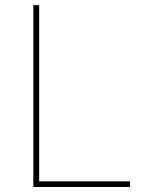

<svg xmlns="http://www.w3.org/2000/svg" viewBox="-20 -748 602 768"><path d="M113.3 0H500V-22.5H136.7V-727.5H113.3Z"/></svg>

Font: Raveo Thin
Style: Regular
Weight: 100
Designer: Jakub Foglar, Rasmus Andersson (Inter)
Foundry: Jakubfoglar.com
Version: Version 1.100;Glyphs 3.2.3 (3260)